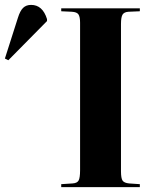

<svg xmlns="http://www.w3.org/2000/svg" viewBox="-202 -764 639 784"><path d="M48 0V-12L94 -15Q113 -16 119 -27Q125 -38 125 -69V-671Q125 -695 118.5 -705Q112 -715 91 -716L48 -718V-730H369V-718L323 -716Q305 -715 298.5 -704.5Q292 -694 292 -666V-65Q292 -36 298.5 -26.5Q305 -17 325 -15L369 -12V0ZM-168 -518 -182 -525 -129 -691Q-120 -720 -107.5 -732Q-95 -744 -75 -744Q-28 -744 -10 -686V-678Z"/></svg>

Font: Literata 72pt
Style: Bold
Weight: 700
Designer: Latin by Veronika Burian and Jose Scaglione. Greek by Irene Vlachou. Cyrillic by Vera Evstafieva.
Foundry: TypeTogether
Version: Version 3.002